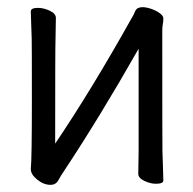

<svg xmlns="http://www.w3.org/2000/svg" viewBox="-20 -503 540 536"><path d="M121 13Q102 13 84 -1.5Q66 -16 66 -31Q69 -61 69 -225Q69 -374 68.5 -395Q68 -416 67 -438.5Q66 -461 66 -471Q66 -481 86 -481Q102 -481 119 -473Q136 -465 136 -453L135 -394Q134 -376 134 -102Q236 -253 349 -455Q351 -457 358 -473Q363 -483 378 -483Q388 -483 401.5 -478.5Q415 -474 425.5 -466.5Q436 -459 436 -452Q436 -442 434.5 -435.5Q433 -429 433 -415Q433 -100 433.5 -79.5Q434 -59 435 -35Q436 -11 436 1Q436 10 415 10Q400 10 383 2Q366 -6 366 -18Q366 -43 367 -81V-367Q259 -177 159 -26Q150 -13 143 0Q136 13 121 13Z"/></svg>

Font: LXGW WenKai Mono Lite
Style: Regular
Weight: 400
Monospace: yes
Designer: LXGW / Fontworks Inc.
Foundry: LXGW / Fontworks Inc.
Version: Version 1.520; June 14, 2025